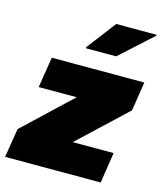

<svg xmlns="http://www.w3.org/2000/svg" viewBox="-116 -825 768 908"><g transform="rotate(15 267.5 -371.5)"><path d="M0 0ZM-5 0 18 -142 249 -360H63L87 -510H540L518 -368L286 -150H486L463 0ZM231 -595ZM231 -595V-600L340 -743H538L537 -738L379 -595Z"/></g></svg>

Font: Azeri Sans Black
Style: Italic
Weight: 900
Designer: Hector Gatti & Omnibus-Type (original fonts) / Cristiano Sobral (main changes and remastering)
Foundry: Omnibus-Type
Version: Version 0.07;August 21, 2020;FontCreator 13.0.0.2681 64-bit;